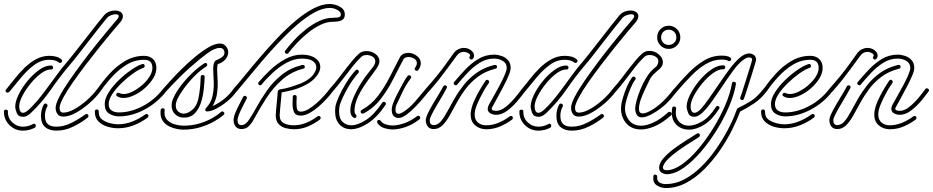

<svg xmlns="http://www.w3.org/2000/svg" viewBox="-40 -649 4714 970"><path d="M76 -59Q52 -59 44.5 -78.5Q37 -98 37 -111Q37 -136 54 -171Q71 -206 98.5 -239.5Q126 -273 157 -295.5Q188 -318 216 -318Q228 -318 228 -308Q228 -304 225.5 -300.5Q223 -297 218 -298Q196 -299 168.5 -279Q141 -259 115.5 -228Q90 -197 73.5 -165.5Q57 -134 57 -111Q57 -97 62 -88Q67 -79 76 -79Q88 -79 106.5 -96Q125 -113 145.5 -137Q166 -161 182 -182.5Q198 -204 204 -212Q228 -244 251 -276Q274 -308 299 -336Q314 -354 338.5 -385Q363 -416 390.5 -451.5Q418 -487 443.5 -519.5Q469 -552 485 -571Q496 -584 511 -590Q526 -596 540 -596Q557 -596 569 -588.5Q581 -581 581 -567Q581 -553 567 -536Q554 -521 526.5 -488.5Q499 -456 464.5 -413Q430 -370 394.5 -323.5Q359 -277 328.5 -233.5Q298 -190 279.5 -155.5Q261 -121 261 -104Q261 -80 280 -80Q304 -80 335 -97Q366 -114 397.5 -141.5Q429 -169 451 -199Q454 -203 459 -203Q464 -203 468 -198Q472 -193 467 -187Q445 -157 412 -128Q379 -99 344 -79.5Q309 -60 280 -60Q259 -60 250 -73.5Q241 -87 241 -104Q241 -124 260 -160.5Q279 -197 310.5 -242.5Q342 -288 378 -336Q414 -384 449.5 -428Q485 -472 512 -504.5Q539 -537 551 -550Q560 -561 560 -567Q560 -577 544 -577Q534 -577 521 -572Q508 -567 501 -559Q485 -540 459.5 -507.5Q434 -475 406 -439Q378 -403 354 -372Q330 -341 315 -324Q264 -264 219.5 -199.5Q175 -135 119 -81Q112 -74 101 -66.5Q90 -59 76 -59ZM-2 -181Q-7 -181 -10.5 -185.5Q-14 -190 -10 -196Q10 -220 33 -249.5Q56 -279 83.5 -306Q111 -333 142.5 -350Q174 -367 209 -367Q224 -367 240.5 -363.5Q257 -360 270 -349Q274 -346 274 -341Q274 -336 268.5 -332.5Q263 -329 258 -333Q248 -341 235.5 -344Q223 -347 209 -347Q168 -347 132.5 -320.5Q97 -294 66.5 -257Q36 -220 8 -186Q3 -181 -2 -181ZM245 11Q209 11 188 -7Q167 -25 167 -64Q167 -79 170.5 -93.5Q174 -108 181 -121Q184 -126 189 -126Q194 -126 198 -121.5Q202 -117 199 -111Q187 -90 187 -64Q187 -35 201.5 -22Q216 -9 245 -9Q283 -9 321.5 -28.5Q360 -48 391 -71Q393 -73 397 -73Q407 -73 407 -62Q407 -58 403 -55Q372 -30 330.5 -9.5Q289 11 245 11ZM76 11Q36 11 7.5 -17.5Q-21 -46 -20 -86Q-20 -95 -10 -95Q-6 -95 -2.5 -92.5Q1 -90 0 -85Q-1 -53 22 -31Q45 -9 76 -9Q102 -9 126 -22Q130 -24 131 -24Q141 -24 141 -13Q141 -7 136 -4Q108 11 76 11Z M584 -154Q566 -154 553 -162Q547 -165 547 -170Q547 -175 551.5 -178.5Q556 -182 562 -179Q574 -174 584 -174Q605 -174 630 -186.5Q655 -199 678 -219Q701 -239 715.5 -262Q730 -285 730 -306Q730 -347 688 -347Q641 -347 600.5 -322.5Q560 -298 526.5 -261.5Q493 -225 467 -187Q464 -182 459 -182Q454 -182 450.5 -187Q447 -192 451 -198Q477 -236 512 -275Q547 -314 591.5 -340.5Q636 -367 688 -367Q715 -367 732.5 -351Q750 -335 750 -306Q750 -279 733.5 -252.5Q717 -226 691.5 -203.5Q666 -181 637 -167.5Q608 -154 584 -154ZM561 -61Q534 -61 511.5 -75Q489 -89 489 -123Q489 -151 509.5 -183Q530 -215 560.5 -244.5Q591 -274 623 -296Q655 -318 678 -325Q679 -325 679.5 -325.5Q680 -326 681 -326Q691 -326 691 -315Q691 -309 684 -306Q662 -299 632.5 -278Q603 -257 574.5 -229.5Q546 -202 527.5 -174Q509 -146 509 -123Q509 -101 523.5 -91Q538 -81 561 -81Q620 -81 680.5 -112.5Q741 -144 784 -200Q787 -204 791 -204Q797 -204 800.5 -198.5Q804 -193 799 -187Q754 -129 689.5 -95Q625 -61 561 -61ZM556 -1Q530 -1 503 -9Q476 -17 457.5 -35.5Q439 -54 439 -85Q439 -96 449 -96Q459 -96 459 -85Q459 -66 466.5 -55Q474 -44 493 -35Q508 -28 525.5 -24.5Q543 -21 556 -21Q593 -21 628.5 -35Q664 -49 694 -71Q696 -73 700 -73Q710 -73 710 -63Q710 -58 706 -55Q674 -31 635.5 -16Q597 -1 556 -1Z M1007 -86Q997 -86 997 -94Q997 -99 1001 -103Q1026 -130 1033 -161Q1040 -192 1040 -223Q1040 -244 1038.5 -263Q1037 -282 1037 -298Q1037 -326 1045 -339Q1048 -343 1060 -348Q1072 -353 1083 -361.5Q1094 -370 1094 -383Q1094 -389 1091 -395Q1090 -399 1084.5 -403Q1079 -407 1069 -407Q1059 -407 1043 -400.5Q1027 -394 1004 -377Q969 -351 919.5 -307.5Q870 -264 799 -187Q796 -184 792 -184Q787 -184 783.5 -189.5Q780 -195 785 -201Q797 -214 821.5 -241.5Q846 -269 878.5 -301Q911 -333 946 -362Q981 -391 1013.5 -410Q1046 -429 1071 -429Q1097 -429 1109 -403Q1111 -399 1112 -394.5Q1113 -390 1113 -385Q1113 -367 1099.5 -350Q1086 -333 1060 -325Q1057 -316 1057 -297Q1057 -280 1058.5 -261Q1060 -242 1060 -232Q1061 -204 1056 -173.5Q1051 -143 1034 -113Q1063 -126 1090.5 -147.5Q1118 -169 1140 -200Q1143 -204 1147 -204Q1152 -204 1155.5 -198Q1159 -192 1155 -187Q1136 -160 1108 -137Q1080 -114 1052.5 -100Q1025 -86 1007 -86ZM884 -55Q860 -56 843.5 -73Q827 -90 827 -116Q827 -136 837 -156Q849 -183 873.5 -215.5Q898 -248 929.5 -278.5Q961 -309 992 -329Q996 -331 998 -331Q1007 -331 1007 -321Q1007 -316 1002 -313Q973 -295 943.5 -265.5Q914 -236 891 -204.5Q868 -173 856 -148Q852 -139 850 -131Q848 -123 848 -116Q848 -97 860 -86Q872 -75 888 -75Q911 -75 935 -97.5Q959 -120 966 -171Q971 -205 972 -221Q973 -237 974 -260Q974 -270 984 -270Q994 -270 994 -260Q993 -235 989.5 -199.5Q986 -164 975 -130Q964 -96 942 -74.5Q920 -53 884 -55ZM885 6Q873 6 854 2.5Q835 -1 816 -10Q797 -19 784 -36Q771 -53 771 -79Q771 -83 771 -86.5Q771 -90 772 -94Q773 -102 782 -102Q792 -102 792 -93Q792 -89 791.5 -85.5Q791 -82 791 -80Q791 -55 807 -40.5Q823 -26 845.5 -20Q868 -14 886 -14Q931 -14 968.5 -25.5Q1006 -37 1033.5 -53Q1061 -69 1076 -83Q1079 -86 1083 -86Q1089 -86 1092.5 -80Q1096 -74 1090 -69Q1074 -54 1043.5 -36.5Q1013 -19 973 -6.5Q933 6 885 6Z M1147 -182Q1142 -182 1138.5 -188Q1135 -194 1139 -199Q1164 -227 1198.5 -269.5Q1233 -312 1274.5 -360.5Q1316 -409 1361 -456.5Q1406 -504 1452 -543Q1498 -582 1542.5 -605.5Q1587 -629 1627 -629Q1639 -629 1656.5 -624Q1674 -619 1688 -607.5Q1702 -596 1702 -576Q1702 -558 1692 -550.5Q1682 -543 1668 -541Q1654 -539 1641 -539Q1611 -539 1579 -523.5Q1547 -508 1517 -484Q1487 -460 1461 -432.5Q1435 -405 1417 -381Q1414 -377 1409 -377Q1404 -377 1400.5 -382Q1397 -387 1401 -393Q1419 -417 1445.5 -445.5Q1472 -474 1504.5 -500Q1537 -526 1572 -542.5Q1607 -559 1641 -559Q1650 -559 1666 -560.5Q1682 -562 1682 -576Q1682 -590 1663.5 -599.5Q1645 -609 1627 -609Q1590 -609 1547.5 -585.5Q1505 -562 1460 -523Q1415 -484 1370.5 -437Q1326 -390 1285.5 -342.5Q1245 -295 1211.5 -254Q1178 -213 1155 -186Q1152 -182 1147 -182ZM1445 4Q1425 4 1403.5 -1.5Q1382 -7 1367.5 -22.5Q1353 -38 1353 -67Q1353 -72 1354.5 -89Q1356 -106 1358 -126.5Q1360 -147 1361.5 -164Q1363 -181 1363 -185Q1364 -197 1380 -198.5Q1396 -200 1430 -210Q1445 -215 1470.5 -224Q1496 -233 1520 -250Q1544 -267 1555 -294Q1558 -302 1558 -310Q1558 -327 1541 -340Q1524 -353 1485 -353Q1447 -353 1409 -332.5Q1371 -312 1338.5 -282Q1306 -252 1282 -222Q1279 -218 1274 -218Q1269 -218 1265.5 -223.5Q1262 -229 1267 -234Q1291 -263 1325.5 -295.5Q1360 -328 1401 -350.5Q1442 -373 1485 -373Q1527 -373 1552.5 -355.5Q1578 -338 1578 -311Q1578 -282 1547.5 -251Q1517 -220 1455 -199Q1439 -194 1416 -189Q1393 -184 1383 -182Q1382 -168 1379.5 -143Q1377 -118 1375 -96Q1373 -74 1373 -67Q1373 -38 1393.5 -27Q1414 -16 1445 -16Q1477 -16 1508 -29Q1539 -42 1564 -61Q1566 -63 1570 -63Q1580 -63 1580 -53Q1580 -48 1576 -45Q1548 -24 1515 -10Q1482 4 1445 4ZM1180 3Q1159 3 1149.5 -11Q1140 -25 1140 -41Q1140 -57 1149 -79Q1158 -101 1169.5 -122.5Q1181 -144 1188 -159Q1191 -165 1197 -165Q1202 -165 1205.5 -160.5Q1209 -156 1206 -150Q1200 -138 1189 -117Q1178 -96 1169 -75Q1160 -54 1160 -41Q1160 -17 1180 -17Q1200 -17 1217.5 -43Q1235 -69 1257 -109Q1279 -149 1309 -192Q1339 -235 1382 -270Q1425 -305 1487 -321H1490Q1500 -321 1500 -311Q1500 -304 1492 -302Q1430 -286 1384.5 -245.5Q1339 -205 1304.5 -151.5Q1270 -98 1240 -42Q1233 -28 1218 -12.5Q1203 3 1180 3ZM1480 -65Q1453 -65 1445.5 -82.5Q1438 -100 1438 -125Q1438 -133 1438.5 -141.5Q1439 -150 1439 -159Q1439 -169 1449 -169Q1459 -169 1459 -158Q1458 -148 1458 -139Q1458 -130 1458 -122Q1458 -103 1462.5 -94Q1467 -85 1480 -85Q1497 -85 1517.5 -97Q1538 -109 1559 -127.5Q1580 -146 1597.5 -165.5Q1615 -185 1625 -199Q1628 -203 1632 -203Q1637 -203 1641.5 -198Q1646 -193 1641 -187Q1632 -174 1613.5 -153.5Q1595 -133 1572.5 -113Q1550 -93 1525.5 -79Q1501 -65 1480 -65Z M1752 -53Q1745 -53 1737.5 -62.5Q1730 -72 1730 -92Q1730 -113 1739 -138.5Q1748 -164 1761.5 -189.5Q1775 -215 1787.5 -234.5Q1800 -254 1807 -263Q1822 -282 1833 -296Q1844 -310 1846 -313Q1856 -327 1856 -339Q1856 -354 1842.5 -362.5Q1829 -371 1813 -371Q1796 -371 1787 -363Q1773 -350 1757.5 -332.5Q1742 -315 1725 -292Q1707 -269 1687 -243Q1667 -217 1641 -187Q1638 -183 1633 -183Q1628 -183 1624.5 -188.5Q1621 -194 1625 -199Q1651 -228 1671.5 -255Q1692 -282 1709 -304Q1727 -327 1742.5 -345.5Q1758 -364 1774 -378Q1788 -391 1812 -391Q1836 -391 1856.5 -376.5Q1877 -362 1877 -339Q1877 -330 1871 -317.5Q1865 -305 1843 -276Q1789 -205 1770 -164Q1751 -123 1751 -91Q1751 -76 1757 -71Q1761 -68 1761 -63Q1761 -53 1752 -53ZM1792 -75Q1782 -75 1782 -85Q1782 -91 1788 -94Q1836 -120 1870 -165Q1904 -210 1930 -262Q1956 -314 1980 -359Q1986 -371 1997.5 -376.5Q2009 -382 2022 -382Q2045 -382 2065.5 -367Q2086 -352 2086 -329Q2086 -312 2073 -295Q2070 -291 2065 -291Q2060 -291 2056.5 -296Q2053 -301 2057 -307Q2066 -319 2066 -330Q2066 -345 2052 -353Q2038 -361 2024 -361Q2016 -361 2008.5 -358Q2001 -355 1998 -349Q1973 -302 1946 -248.5Q1919 -195 1883.5 -149Q1848 -103 1797 -76Q1795 -75 1792 -75ZM1732 4Q1696 3 1674.5 -21Q1653 -45 1653 -86Q1653 -93 1653.5 -100Q1654 -107 1655 -114Q1658 -129 1672 -161Q1686 -193 1708.5 -229.5Q1731 -266 1756 -293Q1759 -297 1763 -297Q1769 -297 1772 -291Q1775 -285 1770 -280Q1746 -253 1725 -218.5Q1704 -184 1690.5 -154Q1677 -124 1675 -111Q1674 -104 1673.5 -97.5Q1673 -91 1673 -85Q1673 -50 1691 -33Q1709 -16 1735 -16Q1767 -16 1809 -43Q1851 -70 1891 -130Q1894 -135 1899 -135Q1904 -135 1908 -130Q1912 -125 1907 -118Q1865 -56 1818.5 -26Q1772 4 1732 4ZM1973 -53Q1967 -53 1964 -54Q1950 -59 1944.5 -69Q1939 -79 1939 -92Q1939 -109 1946 -127.5Q1953 -146 1961.5 -163Q1970 -180 1975 -189Q1986 -210 1997.5 -231Q2009 -252 2019 -265Q2022 -269 2027 -269Q2032 -269 2036 -264Q2040 -259 2035 -253Q2013 -224 1996 -189.5Q1979 -155 1964 -122Q1958 -109 1958 -95Q1958 -74 1974 -74Q1982 -74 1997 -83Q2031 -105 2058 -137Q2085 -169 2110 -199Q2113 -203 2117 -203Q2123 -203 2126.5 -197.5Q2130 -192 2125 -186Q2118 -177 2100.5 -156Q2083 -135 2060 -111Q2037 -87 2014 -70Q1991 -53 1973 -53ZM1943 5Q1924 5 1902 -1.5Q1880 -8 1867 -27Q1865 -31 1865 -33Q1865 -43 1875 -43Q1880 -43 1883 -39Q1892 -26 1909 -20.5Q1926 -15 1943 -15Q1969 -15 2001.5 -26Q2034 -37 2067 -62Q2069 -64 2073 -64Q2083 -64 2083 -54Q2083 -49 2079 -46Q2044 -19 2008.5 -7Q1973 5 1943 5Z M2118 -182Q2113 -182 2109.5 -188Q2106 -194 2110 -199Q2141 -234 2163.5 -261.5Q2186 -289 2206.5 -317Q2227 -345 2251 -379Q2262 -394 2276 -400.5Q2290 -407 2303 -407Q2324 -407 2339.5 -395Q2355 -383 2355 -368Q2355 -359 2348 -351Q2345 -348 2341 -348Q2336 -348 2332.5 -353.5Q2329 -359 2334 -365Q2335 -366 2335 -369Q2335 -372 2332 -376Q2329 -380 2318 -384Q2311 -387 2303 -387Q2294 -387 2284.5 -382.5Q2275 -378 2267 -367Q2242 -333 2221.5 -305Q2201 -277 2179 -249Q2157 -221 2126 -186Q2123 -182 2118 -182ZM2467 -69Q2451 -69 2437.5 -76.5Q2424 -84 2424 -99Q2424 -109 2429 -118Q2436 -131 2451 -157.5Q2466 -184 2482 -213.5Q2498 -243 2509 -268.5Q2520 -294 2520 -306Q2520 -329 2500.5 -341Q2481 -353 2456 -353Q2417 -353 2383 -331.5Q2349 -310 2321 -280Q2293 -250 2270 -222Q2267 -218 2262 -218Q2257 -218 2253.5 -223.5Q2250 -229 2254 -234Q2280 -265 2310 -297Q2340 -329 2376.5 -351Q2413 -373 2456 -373Q2474 -373 2493.5 -366.5Q2513 -360 2526.5 -345Q2540 -330 2540 -306Q2540 -291 2528.5 -264.5Q2517 -238 2501 -207.5Q2485 -177 2470 -150Q2455 -123 2447 -108Q2444 -104 2444 -100Q2444 -93 2452 -91Q2460 -89 2467 -89Q2490 -89 2515 -109Q2540 -129 2562 -155.5Q2584 -182 2596 -199Q2599 -203 2603 -203Q2608 -203 2612.5 -198Q2617 -193 2612 -187Q2598 -167 2574.5 -139Q2551 -111 2523 -90Q2495 -69 2467 -69ZM2151 3Q2130 3 2120.5 -11Q2111 -25 2111 -41Q2111 -54 2122 -77Q2133 -100 2148.5 -126Q2164 -152 2178 -175Q2192 -198 2199 -212Q2202 -218 2208 -218Q2213 -218 2216.5 -214Q2220 -210 2217 -204Q2211 -192 2197.5 -169Q2184 -146 2168.5 -120Q2153 -94 2142 -72.5Q2131 -51 2131 -41Q2131 -17 2151 -17Q2171 -17 2187 -35.5Q2203 -54 2219 -84Q2235 -114 2255 -149Q2275 -184 2302 -218.5Q2329 -253 2367 -280.5Q2405 -308 2458 -321H2461Q2471 -321 2471 -311Q2471 -304 2463 -302Q2412 -289 2375.5 -262Q2339 -235 2313 -200.5Q2287 -166 2267.5 -130Q2248 -94 2231 -64Q2214 -34 2195 -15.5Q2176 3 2151 3ZM2416 4Q2385 4 2361.5 -15Q2338 -34 2338 -70Q2338 -74 2338 -77.5Q2338 -81 2339 -85Q2342 -108 2354.5 -137Q2367 -166 2383.5 -194Q2400 -222 2413 -241Q2416 -246 2421 -246Q2426 -246 2429.5 -241Q2433 -236 2429 -229Q2429 -229 2419 -214.5Q2409 -200 2397 -177Q2382 -150 2370 -121Q2358 -92 2358 -71Q2358 -44 2374.5 -30Q2391 -16 2416 -16Q2448 -16 2479 -29Q2510 -42 2535 -61Q2537 -63 2541 -63Q2551 -63 2551 -53Q2551 -48 2547 -45Q2519 -24 2486 -10Q2453 4 2416 4Z M2680 -59Q2656 -59 2648.5 -78.5Q2641 -98 2641 -111Q2641 -136 2658 -171Q2675 -206 2702.5 -239.5Q2730 -273 2761 -295.5Q2792 -318 2820 -318Q2832 -318 2832 -308Q2832 -304 2829.5 -300.5Q2827 -297 2822 -298Q2800 -299 2772.5 -279Q2745 -259 2719.5 -228Q2694 -197 2677.5 -165.5Q2661 -134 2661 -111Q2661 -97 2666 -88Q2671 -79 2680 -79Q2692 -79 2710.5 -96Q2729 -113 2749.5 -137Q2770 -161 2786 -182.5Q2802 -204 2808 -212Q2832 -244 2855 -276Q2878 -308 2903 -336Q2918 -354 2942.5 -385Q2967 -416 2994.5 -451.5Q3022 -487 3047.5 -519.5Q3073 -552 3089 -571Q3100 -584 3115 -590Q3130 -596 3144 -596Q3161 -596 3173 -588.5Q3185 -581 3185 -567Q3185 -553 3171 -536Q3158 -521 3130.5 -488.5Q3103 -456 3068.5 -413Q3034 -370 2998.5 -323.5Q2963 -277 2932.5 -233.5Q2902 -190 2883.5 -155.5Q2865 -121 2865 -104Q2865 -80 2884 -80Q2908 -80 2939 -97Q2970 -114 3001.5 -141.5Q3033 -169 3055 -199Q3058 -203 3063 -203Q3068 -203 3072 -198Q3076 -193 3071 -187Q3049 -157 3016 -128Q2983 -99 2948 -79.5Q2913 -60 2884 -60Q2863 -60 2854 -73.5Q2845 -87 2845 -104Q2845 -124 2864 -160.5Q2883 -197 2914.5 -242.5Q2946 -288 2982 -336Q3018 -384 3053.5 -428Q3089 -472 3116 -504.5Q3143 -537 3155 -550Q3164 -561 3164 -567Q3164 -577 3148 -577Q3138 -577 3125 -572Q3112 -567 3105 -559Q3089 -540 3063.5 -507.5Q3038 -475 3010 -439Q2982 -403 2958 -372Q2934 -341 2919 -324Q2868 -264 2823.5 -199.5Q2779 -135 2723 -81Q2716 -74 2705 -66.5Q2694 -59 2680 -59ZM2602 -181Q2597 -181 2593.5 -185.5Q2590 -190 2594 -196Q2614 -220 2637 -249.5Q2660 -279 2687.5 -306Q2715 -333 2746.5 -350Q2778 -367 2813 -367Q2828 -367 2844.5 -363.5Q2861 -360 2874 -349Q2878 -346 2878 -341Q2878 -336 2872.5 -332.5Q2867 -329 2862 -333Q2852 -341 2839.5 -344Q2827 -347 2813 -347Q2772 -347 2736.5 -320.5Q2701 -294 2670.5 -257Q2640 -220 2612 -186Q2607 -181 2602 -181ZM2849 11Q2813 11 2792 -7Q2771 -25 2771 -64Q2771 -79 2774.5 -93.5Q2778 -108 2785 -121Q2788 -126 2793 -126Q2798 -126 2802 -121.5Q2806 -117 2803 -111Q2791 -90 2791 -64Q2791 -35 2805.5 -22Q2820 -9 2849 -9Q2887 -9 2925.5 -28.5Q2964 -48 2995 -71Q2997 -73 3001 -73Q3011 -73 3011 -62Q3011 -58 3007 -55Q2976 -30 2934.5 -9.5Q2893 11 2849 11ZM2680 11Q2640 11 2611.5 -17.5Q2583 -46 2584 -86Q2584 -95 2594 -95Q2598 -95 2601.5 -92.5Q2605 -90 2604 -85Q2603 -53 2626 -31Q2649 -9 2680 -9Q2706 -9 2730 -22Q2734 -24 2735 -24Q2745 -24 2745 -13Q2745 -7 2740 -4Q2712 11 2680 11Z M3338 -402Q3314 -402 3297 -419Q3280 -436 3280 -460Q3280 -485 3297 -502Q3314 -519 3338 -519Q3363 -519 3380 -502Q3397 -485 3397 -460Q3397 -436 3380 -419Q3363 -402 3338 -402ZM3338 -422Q3355 -422 3366 -433Q3377 -444 3377 -460Q3377 -477 3366 -488Q3355 -499 3338 -499Q3322 -499 3311 -488Q3300 -477 3300 -460Q3300 -444 3311 -433Q3322 -422 3338 -422ZM3203 -56Q3184 -56 3176.5 -70Q3169 -84 3169 -101Q3169 -115 3176 -141Q3183 -167 3195.5 -197.5Q3208 -228 3224 -254.5Q3240 -281 3257 -297Q3266 -306 3276 -313Q3286 -327 3286 -339Q3286 -354 3272.5 -362.5Q3259 -371 3243 -371Q3226 -371 3217 -363Q3203 -350 3187.5 -332.5Q3172 -315 3155 -292Q3137 -269 3117 -242.5Q3097 -216 3071 -186Q3068 -182 3063 -182Q3058 -182 3054.5 -188Q3051 -194 3055 -199Q3081 -228 3101.5 -255Q3122 -282 3139 -304Q3157 -327 3172.5 -345.5Q3188 -364 3204 -378Q3219 -392 3241 -392Q3267 -392 3288 -374.5Q3309 -357 3309 -334Q3309 -314 3288 -297L3283 -293Q3273 -284 3262.5 -274Q3252 -264 3245 -252Q3234 -229 3220.5 -201.5Q3207 -174 3197.5 -147Q3188 -120 3188 -99Q3188 -76 3207 -76Q3216 -76 3229 -81Q3260 -94 3293 -122Q3326 -150 3364 -199Q3367 -203 3371 -203Q3377 -203 3381 -197.5Q3385 -192 3380 -187Q3349 -147 3322.5 -122Q3296 -97 3261 -77Q3242 -66 3228 -61Q3214 -56 3203 -56ZM3198 5Q3149 5 3121.5 -29Q3094 -63 3098 -113Q3099 -128 3107 -155.5Q3115 -183 3127.5 -211.5Q3140 -240 3153 -258Q3156 -262 3161 -262Q3166 -262 3170 -257Q3174 -252 3169 -246Q3157 -230 3145.5 -203Q3134 -176 3126.5 -150Q3119 -124 3118 -111Q3115 -74 3136 -44Q3157 -14 3199 -14Q3225 -14 3260 -29.5Q3295 -45 3336 -82Q3338 -84 3342 -84Q3349 -84 3352.5 -77.5Q3356 -71 3350 -66Q3307 -28 3268.5 -11.5Q3230 5 3198 5Z M3468 -59Q3444 -59 3436.5 -78.5Q3429 -98 3429 -111Q3429 -136 3446.5 -171Q3464 -206 3492 -240Q3520 -274 3552 -296.5Q3584 -319 3612 -319Q3624 -319 3624 -309Q3624 -305 3621 -301.5Q3618 -298 3613 -299Q3591 -300 3563 -280Q3535 -260 3509 -229Q3483 -198 3466 -166Q3449 -134 3449 -111Q3449 -97 3454 -88Q3459 -79 3468 -79Q3483 -79 3502 -100Q3521 -121 3544 -154.5Q3567 -188 3592 -224Q3618 -263 3644.5 -298.5Q3671 -334 3696.5 -356.5Q3722 -379 3745 -379Q3758 -379 3769 -371Q3780 -363 3780 -346Q3780 -344 3774 -324.5Q3768 -305 3759.5 -277Q3751 -249 3742 -221.5Q3733 -194 3726.5 -173.5Q3720 -153 3718 -149Q3715 -143 3710 -143Q3705 -143 3701.5 -147Q3698 -151 3700 -157Q3702 -161 3708.5 -181Q3715 -201 3723.5 -228Q3732 -255 3740.5 -282Q3749 -309 3754.5 -327Q3760 -345 3760 -346Q3760 -359 3745 -359Q3732 -359 3719 -349Q3694 -333 3665 -293.5Q3636 -254 3607 -210Q3582 -173 3557.5 -138Q3533 -103 3510 -81Q3487 -59 3468 -59ZM3369 -181Q3364 -181 3361 -185.5Q3358 -190 3362 -196Q3399 -240 3437 -279Q3475 -318 3516.5 -343Q3558 -368 3605 -368Q3619 -368 3630.5 -366Q3642 -364 3650 -358Q3654 -355 3654 -350Q3654 -345 3649 -341.5Q3644 -338 3638 -342Q3631 -348 3605 -348Q3564 -348 3526 -325.5Q3488 -303 3452 -266Q3416 -229 3379 -186Q3375 -181 3369 -181ZM3332 231Q3319 232 3304.5 224.5Q3290 217 3290 198Q3290 176 3311 151.5Q3332 127 3363.5 103.5Q3395 80 3427 60Q3459 40 3481 26Q3485 24 3486 24Q3491 24 3493.5 27.5Q3496 31 3496 35Q3496 40 3492 43Q3474 55 3445 73Q3416 91 3387 111.5Q3358 132 3336.5 153Q3315 174 3310 192Q3310 193 3309.5 194.5Q3309 196 3309 197Q3309 211 3328 211Q3363 211 3404.5 182Q3446 153 3487 104.5Q3528 56 3564 -2.5Q3600 -61 3625 -120Q3650 -179 3658 -228Q3659 -236 3668 -236Q3672 -236 3675.5 -233Q3679 -230 3678 -224Q3670 -175 3645 -115Q3620 -55 3583 5Q3546 65 3503 115.5Q3460 166 3416 197.5Q3372 229 3332 231ZM3324 301Q3300 301 3278.5 287.5Q3257 274 3261 242Q3261 233 3270 233Q3274 233 3277.5 236Q3281 239 3280 244Q3278 263 3290.5 272Q3303 281 3324 281Q3372 281 3416.5 257.5Q3461 234 3501.5 194.5Q3542 155 3575.5 107Q3609 59 3635.5 9.5Q3662 -40 3678 -84Q3682 -95 3683.5 -98.5Q3685 -102 3696 -107Q3718 -117 3751 -137Q3784 -157 3819 -202Q3822 -206 3827 -206Q3832 -206 3835.5 -200.5Q3839 -195 3835 -190Q3805 -150 3771 -127.5Q3737 -105 3699 -85Q3683 -42 3657 10Q3631 62 3595.5 113Q3560 164 3517.5 206.5Q3475 249 3426 275Q3377 301 3324 301ZM3441 6Q3404 6 3379 -17Q3354 -40 3354 -80Q3354 -85 3354.5 -91Q3355 -97 3356 -103Q3357 -111 3365 -111Q3376 -111 3376 -101Q3376 -96 3375 -90.5Q3374 -85 3374 -81Q3374 -50 3393 -32Q3412 -14 3440 -14Q3471 -14 3508 -36Q3545 -58 3577 -109Q3580 -114 3585 -114Q3590 -114 3593.5 -109.5Q3597 -105 3593 -99Q3559 -45 3518.5 -19.5Q3478 6 3441 6Z M3950 -154Q3932 -154 3919 -162Q3913 -165 3913 -170Q3913 -175 3917.5 -178.5Q3922 -182 3928 -179Q3940 -174 3950 -174Q3971 -174 3996 -186.5Q4021 -199 4044 -219Q4067 -239 4081.5 -262Q4096 -285 4096 -306Q4096 -347 4054 -347Q4007 -347 3966.5 -322.5Q3926 -298 3892.5 -261.5Q3859 -225 3833 -187Q3830 -182 3825 -182Q3820 -182 3816.5 -187Q3813 -192 3817 -198Q3843 -236 3878 -275Q3913 -314 3957.5 -340.5Q4002 -367 4054 -367Q4081 -367 4098.5 -351Q4116 -335 4116 -306Q4116 -279 4099.5 -252.5Q4083 -226 4057.5 -203.5Q4032 -181 4003 -167.5Q3974 -154 3950 -154ZM3927 -61Q3900 -61 3877.5 -75Q3855 -89 3855 -123Q3855 -151 3875.5 -183Q3896 -215 3926.5 -244.5Q3957 -274 3989 -296Q4021 -318 4044 -325Q4045 -325 4045.5 -325.5Q4046 -326 4047 -326Q4057 -326 4057 -315Q4057 -309 4050 -306Q4028 -299 3998.5 -278Q3969 -257 3940.5 -229.5Q3912 -202 3893.5 -174Q3875 -146 3875 -123Q3875 -101 3889.5 -91Q3904 -81 3927 -81Q3986 -81 4046.5 -112.5Q4107 -144 4150 -200Q4153 -204 4157 -204Q4163 -204 4166.5 -198.5Q4170 -193 4165 -187Q4120 -129 4055.5 -95Q3991 -61 3927 -61ZM3922 -1Q3896 -1 3869 -9Q3842 -17 3823.5 -35.5Q3805 -54 3805 -85Q3805 -96 3815 -96Q3825 -96 3825 -85Q3825 -66 3832.5 -55Q3840 -44 3859 -35Q3874 -28 3891.5 -24.5Q3909 -21 3922 -21Q3959 -21 3994.5 -35Q4030 -49 4060 -71Q4062 -73 4066 -73Q4076 -73 4076 -63Q4076 -58 4072 -55Q4040 -31 4001.5 -16Q3963 -1 3922 -1Z M4157 -182Q4152 -182 4148.5 -188Q4145 -194 4149 -199Q4180 -234 4202.5 -261.5Q4225 -289 4245.5 -317Q4266 -345 4290 -379Q4301 -394 4315 -400.5Q4329 -407 4342 -407Q4363 -407 4378.5 -395Q4394 -383 4394 -368Q4394 -359 4387 -351Q4384 -348 4380 -348Q4375 -348 4371.5 -353.5Q4368 -359 4373 -365Q4374 -366 4374 -369Q4374 -372 4371 -376Q4368 -380 4357 -384Q4350 -387 4342 -387Q4333 -387 4323.5 -382.5Q4314 -378 4306 -367Q4281 -333 4260.5 -305Q4240 -277 4218 -249Q4196 -221 4165 -186Q4162 -182 4157 -182ZM4506 -69Q4490 -69 4476.5 -76.5Q4463 -84 4463 -99Q4463 -109 4468 -118Q4475 -131 4490 -157.5Q4505 -184 4521 -213.5Q4537 -243 4548 -268.5Q4559 -294 4559 -306Q4559 -329 4539.5 -341Q4520 -353 4495 -353Q4456 -353 4422 -331.5Q4388 -310 4360 -280Q4332 -250 4309 -222Q4306 -218 4301 -218Q4296 -218 4292.5 -223.5Q4289 -229 4293 -234Q4319 -265 4349 -297Q4379 -329 4415.5 -351Q4452 -373 4495 -373Q4513 -373 4532.5 -366.5Q4552 -360 4565.5 -345Q4579 -330 4579 -306Q4579 -291 4567.5 -264.5Q4556 -238 4540 -207.5Q4524 -177 4509 -150Q4494 -123 4486 -108Q4483 -104 4483 -100Q4483 -93 4491 -91Q4499 -89 4506 -89Q4529 -89 4554 -109Q4579 -129 4601 -155.5Q4623 -182 4635 -199Q4638 -203 4642 -203Q4647 -203 4651.5 -198Q4656 -193 4651 -187Q4637 -167 4613.5 -139Q4590 -111 4562 -90Q4534 -69 4506 -69ZM4190 3Q4169 3 4159.5 -11Q4150 -25 4150 -41Q4150 -54 4161 -77Q4172 -100 4187.5 -126Q4203 -152 4217 -175Q4231 -198 4238 -212Q4241 -218 4247 -218Q4252 -218 4255.5 -214Q4259 -210 4256 -204Q4250 -192 4236.5 -169Q4223 -146 4207.5 -120Q4192 -94 4181 -72.5Q4170 -51 4170 -41Q4170 -17 4190 -17Q4210 -17 4226 -35.5Q4242 -54 4258 -84Q4274 -114 4294 -149Q4314 -184 4341 -218.5Q4368 -253 4406 -280.5Q4444 -308 4497 -321H4500Q4510 -321 4510 -311Q4510 -304 4502 -302Q4451 -289 4414.5 -262Q4378 -235 4352 -200.5Q4326 -166 4306.5 -130Q4287 -94 4270 -64Q4253 -34 4234 -15.5Q4215 3 4190 3ZM4455 4Q4424 4 4400.5 -15Q4377 -34 4377 -70Q4377 -74 4377 -77.5Q4377 -81 4378 -85Q4381 -108 4393.5 -137Q4406 -166 4422.5 -194Q4439 -222 4452 -241Q4455 -246 4460 -246Q4465 -246 4468.5 -241Q4472 -236 4468 -229Q4468 -229 4458 -214.5Q4448 -200 4436 -177Q4421 -150 4409 -121Q4397 -92 4397 -71Q4397 -44 4413.5 -30Q4430 -16 4455 -16Q4487 -16 4518 -29Q4549 -42 4574 -61Q4576 -63 4580 -63Q4590 -63 4590 -53Q4590 -48 4586 -45Q4558 -24 4525 -10Q4492 4 4455 4Z"/></svg>

Font: Neonderthaw
Style: Regular
Weight: 400
Designer: Robert E. Leuschke
Foundry: Robert E. Leuschke
Version: Version 1.010; ttfautohint (v1.8.3)